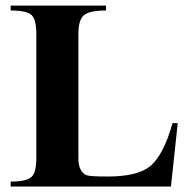

<svg xmlns="http://www.w3.org/2000/svg" viewBox="-20 -682 697 702"><path d="M629.9 -231.9 605 0H19V-18.1Q77.6 -18.1 95.7 -35.6Q112.8 -51.8 112.8 -104V-558.1Q112.8 -610.4 95.5 -627Q78.1 -643.6 19 -643.6V-661.6H367.7V-643.6Q307.6 -643.6 287.1 -626.5Q266.6 -609.4 266.6 -558.1V-104Q266.6 -52.7 297.9 -41Q310.5 -36.6 374 -36.6Q480.5 -36.6 526.9 -72.8Q577.1 -111.8 610.8 -231.9Z"/></svg>

Font: Dai Banna SIL Book
Style: Bold
Weight: 700
Designer: Victor Gaultney
Foundry: SIL International
Version: Version 2.000